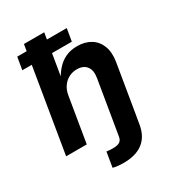

<svg xmlns="http://www.w3.org/2000/svg" viewBox="-221 -848 1064 1180"><g transform="rotate(-30 311.5 -258.0)"><path d="M303.9 212.2Q282 212.2 262.5 210Q243 207.9 228.8 203.8L246.3 98.2Q257.1 99.7 268 100.6Q279 101.4 289.3 101.4Q324.4 101.4 339.7 91.1Q354.9 80.8 358.6 57.7L368.2 0H514.7L505 57.7Q491.9 134.9 441.1 173.6Q390.3 212.2 303.9 212.2ZM215.8 -316.1 163.4 0H17L137.6 -727.5H281.4L228.6 -409.6H216.6Q238.8 -455.6 266.9 -487.5Q294.9 -519.3 330.8 -536Q366.7 -552.7 412.2 -552.7Q469 -552.7 508.7 -528.1Q548.4 -503.4 565.8 -457.3Q583.2 -411.3 572.5 -347.2L514.9 0H368.2L421.7 -321.7Q430.4 -373 408.5 -401.7Q386.6 -430.4 340.5 -430.4Q309.8 -430.4 283.6 -416.9Q257.5 -403.3 239.6 -378Q221.7 -352.6 215.8 -316.1ZM48.3 -592.7 63 -680.7H414.3L399.6 -592.7Z"/></g></svg>

Font: Inter Variable
Style: Italic
Weight: 400
Italic angle: -9.39999°
Designer: Rasmus Andersson
Foundry: rsms
Version: Version 4.001;git-9221beed3